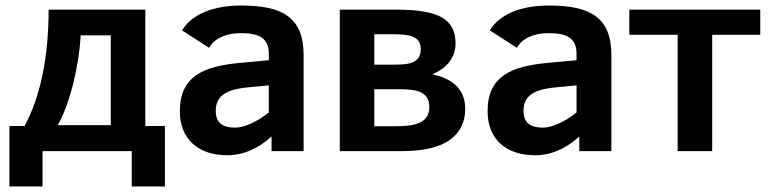

<svg xmlns="http://www.w3.org/2000/svg" viewBox="-20 -547 2780 695"><path d="M69 -91H14V128H134V0H457V128H577V-91H506V-512H156C156 -342.4 127.2 -199 69 -91ZM272 -419H381V-94H189C231.7 -168.4 265.8 -304.1 272 -419Z M853 -527C754.1 -527 675.3 -497 639 -437L737 -374C756 -407.9 797.6 -427 851 -427C913.5 -427 953 -412.6 953 -352V-329L845 -319C720.1 -306.8 631 -273.5 631 -144C631 -43.5 697.7 15 803 15C859.7 15 913 -7.7 963 -53V0H1079V-348C1079 -486.2 999.6 -527 853 -527ZM761 -146C761 -211.8 817.7 -225.7 889 -232L953 -238V-140C931.7 -122.7 910 -109.2 888 -99.5C866 -89.8 847.3 -85 832 -85C787.8 -85 761 -100.5 761 -146Z M1545 -278C1587.3 -295.9 1629 -330.1 1629 -390C1629 -434 1612.5 -465.3 1579.5 -484C1546.5 -502.7 1492.7 -512 1418 -512H1210V0H1434C1512 0 1569.8 -13.3 1607.5 -40C1645.2 -66.7 1664 -104.3 1664 -153C1664 -229.8 1609.9 -264.3 1545 -278ZM1409 -313H1335V-423H1404C1457.5 -423 1503 -417.8 1503 -370C1503 -321 1466.3 -313 1409 -313ZM1408 -90H1335V-224H1424C1487.4 -224 1534 -216.5 1534 -159C1534 -97.5 1473.7 -90 1408 -90Z M1967 -527C1868.1 -527 1789.3 -497 1753 -437L1851 -374C1870 -407.9 1911.6 -427 1965 -427C2027.5 -427 2067 -412.6 2067 -352V-329L1959 -319C1834.1 -306.8 1745 -273.5 1745 -144C1745 -43.5 1811.7 15 1917 15C1973.7 15 2027 -7.7 2077 -53V0H2193V-348C2193 -486.2 2113.6 -527 1967 -527ZM1875 -146C1875 -211.8 1931.7 -225.7 2003 -232L2067 -238V-140C2045.7 -122.7 2024 -109.2 2002 -99.5C1980 -89.8 1961.3 -85 1946 -85C1901.8 -85 1875 -100.5 1875 -146Z M2732 -421V-512H2258V-421H2433V0H2558V-421Z"/></svg>

Font: Fog Sans
Style: Bold
Weight: 700
Foundry: Intel Corporation
Version: Version 1.00